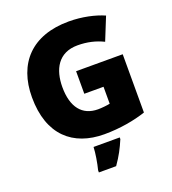

<svg xmlns="http://www.w3.org/2000/svg" viewBox="-165 -848 1070 1192"><g transform="rotate(-20 370.0 -251.5)"><path d="M364 -418V-269H491V-157C474 -153 435 -149 412 -149C308 -149 250 -221 250 -354C250 -470 299 -566 427 -566C490 -566 545 -553 596 -528L657 -679C598 -705 515 -724 426 -724C182 -724 51 -583 51 -359C51 -109 190 10 396 10C500 10 598 -8 672 -33V-418ZM478 72V61H305C304 99 293 165 282 207V221H396C434 167 455 126 478 72Z"/></g></svg>

Font: Noto Sans Gujarati Black
Style: Regular
Weight: 900
Designer: Jelle Bosma - Monotype Design Team, Universal Thirst
Foundry: Monotype Imaging Inc.
Version: Version 2.106